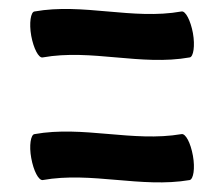

<svg xmlns="http://www.w3.org/2000/svg" viewBox="-20 -475 474 418"><path d="M73 -350C179 -369 287 -331 393 -350C401 -351 405 -375 400 -403C395 -430 384 -452 375 -450C269 -431 161 -469 55 -450C47 -449 43 -425 48 -397C53 -370 64 -348 73 -350ZM73 -83C179 -102 287 -65 393 -83C401 -85 405 -108 400 -136C395 -164 384 -185 375 -183C269 -165 161 -202 55 -183C47 -182 43 -158 48 -131C53 -103 64 -82 73 -83Z"/></svg>

Font: Nupuram Condensed Medium
Style: Regular
Weight: 500
Width: 3
Designer: Santhosh Thottingal (santhosh.thottingal@gmail.com)
Foundry: SMC
Version: Version 1.000